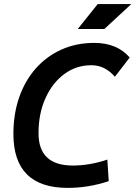

<svg xmlns="http://www.w3.org/2000/svg" viewBox="-20 -914 665 944"><path d="M313 9.8Q45.9 9.8 45.9 -255.4Q45.9 -354.5 74.7 -436.5Q103.5 -518.6 156.5 -578.1Q209.5 -637.7 282.5 -670.4Q355.5 -703.1 443.4 -703.1Q555.7 -703.1 617.7 -631.3L544.9 -536.6Q496.1 -593.3 429.2 -593.3Q354.5 -593.3 295.9 -549.8Q237.3 -506.3 203.4 -430.9Q169.4 -355.5 169.4 -258.8Q169.4 -100.1 337.9 -100.1Q421.4 -100.1 507.8 -129.4L514.6 -23.4Q415 9.8 313 9.8ZM362.3 -771.5 460.4 -894H625.5L493.2 -771.5Z"/></svg>

Font: Cascadia Mono NF SemiBold
Style: Italic
Weight: 600
Italic angle: -10°
Monospace: yes
Designer: Aaron Bell
Foundry: Saja Typeworks
Version: Version 2404.023; ttfautohint (v1.8.4)